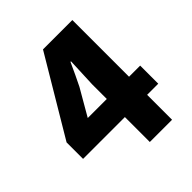

<svg xmlns="http://www.w3.org/2000/svg" viewBox="-202 -879 1013 1013"><g transform="rotate(-45 304.5 -372.0)"><path d="M334 -321V-430L341 -595H337Q304 -522 277 -468L192 -321ZM583 -186H500V0H334V-186H22V-309L281 -744H500V-321H583Z"/></g></svg>

Font: KaiGen Gothic KR Heavy
Style: Heavy
Weight: 900
Designer: Ryoko NISHIZUKA  (kana & ideographs); Paul D. Hunt (Latin, Greek & Cyrillic); Wenlong ZHANG  (bopomofo); Sandoll Communi
Foundry: Adobe Systems Incorporated
Version: Version 1.002 March 28, 2018